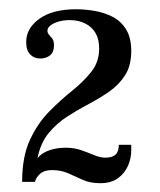

<svg xmlns="http://www.w3.org/2000/svg" viewBox="-20 -754 354 425"><path d="M201.5 -348.5Q179.5 -348.5 163 -356Q146.5 -363.5 130.8 -370.5Q115 -377.5 95 -377.5Q77.5 -377.5 68.2 -368.8Q59 -360 57.5 -351.5H29Q29 -407 46.2 -444.2Q63.5 -481.5 89 -507.2Q114.5 -533 139.8 -553.2Q165 -573.5 182.2 -595.2Q199.5 -617 199.5 -646.5Q199.5 -667.5 191.2 -681.2Q183 -695 168.2 -702.2Q153.5 -709.5 134.5 -709.5Q120 -709.5 108.8 -706Q97.5 -702.5 91.2 -697.2Q85 -692 85 -686Q85 -681 88.5 -677.2Q92 -673.5 95.8 -668.5Q99.5 -663.5 99.5 -653.5Q99.5 -638.5 90.8 -631.5Q82 -624.5 69 -624.5Q55.5 -624.5 46.8 -633.5Q38 -642.5 38 -661Q38 -691.5 67.2 -712.5Q96.5 -733.5 148.5 -733.5Q168.5 -733.5 190 -729.8Q211.5 -726 229.8 -716.5Q248 -707 259.2 -688.8Q270.5 -670.5 270.5 -641Q270.5 -609 257.2 -588Q244 -567 222.8 -552Q201.5 -537 176.8 -524Q152 -511 128.5 -495.8Q105 -480.5 87.2 -458.8Q69.5 -437 63 -403.5Q68 -410.5 77 -415.8Q86 -421 98.5 -424Q111 -427 126 -427Q144.5 -427 160 -421.5Q175.5 -416 188.8 -410.5Q202 -405 213 -405Q228.5 -405 235.8 -411.8Q243 -418.5 243 -433.5H270.5V-420.5Q270.5 -404 263.5 -387.5Q256.5 -371 241.5 -359.8Q226.5 -348.5 201.5 -348.5Z"/></svg>

Font: Imbue Thin 10pt
Style: Regular
Weight: 400
Version: Version 1.102